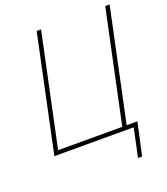

<svg xmlns="http://www.w3.org/2000/svg" viewBox="-158 -823 962 1108"><g transform="rotate(-20 323.0 -269.5)"><path d="M497 175 534 0H47L198 -714H225L79 -25H473L619 -714H646L500 -25H566L522 175Z"/></g></svg>

Font: Noto Sans Disp Thin
Style: Italic
Weight: 100
Italic angle: -12°
Designer: Monotype Design Team
Foundry: Monotype Imaging Inc.
Version: Version 2.000;GOOG;noto-source:20170915:90ef993387c0